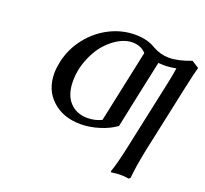

<svg xmlns="http://www.w3.org/2000/svg" viewBox="-147 -835 1334 1247"><g transform="rotate(20 520.0 -211.0)"><path d="M990.2 -626 1040 -594.2Q1031.2 -567.9 1003.9 -441.9Q986.3 -362.8 952.9 -203.9Q919.4 -44.9 902.8 29.8Q877 159.2 872.1 226.1L861.8 234.9Q831.5 230 805.2 230Q779.3 230 738.8 235.8L737.8 227.1Q758.8 171.4 789.1 27.8L890.1 -443.8Q902.3 -501 908.2 -543.9Q866.7 -535.2 826.2 -535.2Q799.3 -535.2 786.1 -537.1Q774.9 -483.9 739.7 -319.6Q704.6 -155.3 686 -64.9Q640.1 -31.2 574.5 -10.7Q508.8 9.8 445.8 9.8Q325.7 9.8 249.8 -59.6Q173.8 -128.9 173.8 -244.1Q173.8 -279.3 183.1 -323.2Q203.6 -418.9 263.9 -495.8Q324.2 -572.8 408.4 -615.5Q492.7 -658.2 584 -658.2Q668.5 -658.2 726.1 -622.1Q779.8 -591.8 837.9 -591.8Q902.8 -591.8 990.2 -626ZM583 -605Q556.6 -605 526.9 -594.7Q497.1 -584.5 465.1 -561.8Q433.1 -539.1 404.8 -507.3Q376.5 -475.6 352.5 -428.5Q328.6 -381.3 314.9 -326.2Q305.2 -278.8 305.2 -237.8Q305.2 -144 351.6 -93.5Q397.9 -43 474.1 -43Q529.8 -43 579.1 -68.8L571.8 -65.9Q657.2 -470.2 678.2 -565.9Q642.6 -605 583 -605Z"/></g></svg>

Font: Linear Smooth
Style: Bold Italic
Weight: 700
Designer: Philipp H. Poll, Flanker
Foundry: Philipp H. Poll, reworked by Flanker
Version: Version 1.061 | FøM Fix